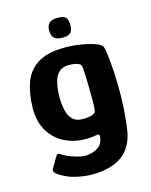

<svg xmlns="http://www.w3.org/2000/svg" viewBox="-113 -695 707 898"><g transform="rotate(-15 240.0 -246.0)"><path d="M32 -242Q33 -310 51.5 -363.5Q70 -417 117.5 -447.5Q165 -478 251 -478Q291 -478 329.5 -471.5Q368 -465 398 -454Q422 -445 427 -434Q432 -423 435 -397Q445 -316 445.5 -222Q446 -128 434 -39Q423 48 369 88.5Q315 129 221 129Q184 129 139.5 118.5Q95 108 56 79Q52 76 49 69Q46 62 50 55Q55 48 64.5 31Q74 14 78 7Q85 -5 89.5 -6Q94 -7 104 0Q115 8 134.5 16Q154 24 175.5 30Q197 36 211 36Q227 36 246 31Q265 26 281 13Q297 0 301 -26Q301 -27 301.5 -28Q302 -29 302 -30Q303 -37 300 -41.5Q297 -46 287 -44Q279 -42 264 -40.5Q249 -39 235 -39Q181 -39 135 -61Q89 -83 60.5 -128.5Q32 -174 32 -242ZM166 -263Q166 -226 173 -196Q180 -166 197 -149.5Q214 -133 245 -133Q259 -133 272.5 -134.5Q286 -136 296 -141Q309 -146 310 -161Q312 -181 312 -209.5Q312 -238 311.5 -268.5Q311 -299 310 -323.5Q309 -348 308 -361Q308 -367 305.5 -374.5Q303 -382 298 -384Q289 -389 276.5 -391.5Q264 -394 246 -394Q216 -394 198.5 -377Q181 -360 174 -330.5Q167 -301 166 -263ZM303 -573Q303 -550 293 -537.5Q283 -525 253 -525Q223 -525 211.5 -537.5Q200 -550 200 -573Q200 -595 211.5 -608Q223 -621 253 -621Q285 -621 294 -608Q303 -595 303 -573Z"/></g></svg>

Font: Glory
Style: Bold
Weight: 700
Designer: Robert Leuschke
Foundry: Robert Leuschke
Version: Version 1.011